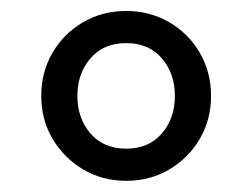

<svg xmlns="http://www.w3.org/2000/svg" viewBox="-20 -751 460 350"><path d="M55.2 -576.2Q55.2 -619.6 75.7 -654.8Q96.2 -689.9 131.3 -710.4Q166.5 -731 210 -731Q253.4 -731 288.6 -710.4Q323.7 -689.9 344.2 -654.8Q364.7 -619.6 364.7 -576.2Q364.7 -532.7 344.2 -497.8Q323.7 -462.9 288.6 -442.1Q253.4 -421.4 210 -421.4Q166.5 -421.4 131.6 -442.1Q96.7 -462.9 75.9 -497.8Q55.2 -532.7 55.2 -576.2ZM121.1 -576.2Q121.1 -535.2 145 -507.6Q168.9 -480 210 -480Q251 -480 274.9 -507.6Q298.8 -535.2 298.8 -576.2Q298.8 -617.2 274.9 -644.8Q251 -672.4 210 -672.4Q168.9 -672.4 145 -644.8Q121.1 -617.2 121.1 -576.2Z"/></svg>

Font: Giphurs Light
Style: Regular
Weight: 300
Version: Version 0.920; ttfautohint (v1.8.4.7-5d5b)